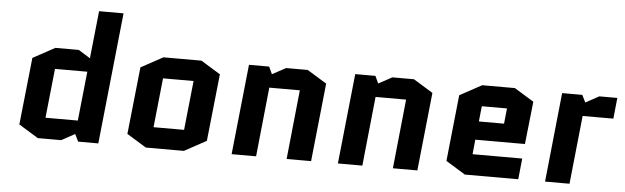

<svg xmlns="http://www.w3.org/2000/svg" viewBox="-47 -898 3485 1071"><g transform="rotate(5 1695.5 -362.5)"><path d="M244 -505H375L441 -464L469 -730H606L529 5H416L396 -36L321 5H190L81 -62L121 -438ZM404 -112 433 -388H252L223 -112Z M1131 -62 1008 5H795L686 -62L726 -438L849 -505H1062L1171 -438ZM857 -388 828 -112H999L1028 -388Z M1766 -438 1720 0H1583L1623 -388H1452L1412 0H1275L1328 -505H1441L1460 -464L1536 -505H1657Z M2361 -438 2315 0H2178L2218 -388H2047L2007 0H1870L1923 -505H2036L2055 -464L2131 -505H2252Z M2892 -117 2880 0H2581L2472 -67L2511 -438L2634 -505H2817L2926 -438L2900 -199H2622L2614 -117ZM2642 -388 2633 -302H2774L2783 -388Z M3379 -383H3207L3167 0H3030L3082 -500H3195L3215 -459L3290 -500H3391Z"/></g></svg>

Font: Quantico
Style: Bold Italic
Weight: 700
Italic angle: -12°
Designer: Matt Desmond
Foundry: MADtype
Version: Version 2.002